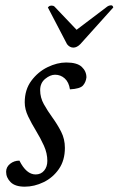

<svg xmlns="http://www.w3.org/2000/svg" viewBox="-20 -685 446 722"><path d="M224 -129Q224 -82 201.5 -49.5Q179 -17 144 0Q109 17 73 17Q37 17 20 0Q3 -17 3 -39Q3 -57 18 -69Q33 -81 53 -81Q79 -29 114 -29Q134 -29 146 -43.5Q158 -58 158 -80Q158 -109 145 -137.5Q132 -166 115.5 -193Q99 -220 86 -247Q73 -274 73 -300Q73 -348 98 -381.5Q123 -415 159 -432.5Q195 -450 229 -450Q270 -450 287.5 -433.5Q305 -417 305 -394Q303 -376 292 -363.5Q281 -351 243 -349Q239 -376 223.5 -390Q208 -404 187 -404Q169 -404 150 -388.5Q131 -373 131 -346Q131 -318 145 -293Q159 -268 177.5 -242.5Q196 -217 210 -189.5Q224 -162 224 -129ZM268 -573 379 -657Q388 -665 398 -665Q404 -665 406 -657L282 -519Q269 -506 256 -506Q242 -506 232 -519L160 -657Q160 -657 163.5 -660.5Q167 -664 174 -664Q177 -664 180.5 -663Q184 -662 188 -657Z"/></svg>

Font: Sedan
Style: Italic
Weight: 400
Italic angle: -13.8°
Designer: Sebastian Salazar
Foundry: Sebastian Salazar
Version: Version 1.100; ttfautohint (v1.8.4.7-5d5b)